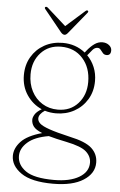

<svg xmlns="http://www.w3.org/2000/svg" viewBox="-59 -665 591 948"><g transform="rotate(5 237.0 -190.5)"><path d="M302 5Q382.5 22 413.2 50.8Q444 79.5 444 121.5Q444 175 390.5 209.2Q337 243.5 240 243.5Q133 243.5 82 208Q31 172.5 31 123Q31 85.5 62 52.2Q93 19 165.5 -1Q133.5 -14 122.2 -29Q111 -44 111 -63Q111 -74.5 120 -89.2Q129 -104 153 -118Q107.5 -138 79 -180.2Q50.5 -222.5 50.5 -278.5Q50.5 -329.5 73.8 -369Q97 -408.5 137.2 -431Q177.5 -453.5 228.5 -453.5Q292.5 -453.5 340 -415.5L347.5 -425Q365.5 -447.5 384 -460.5Q402.5 -473.5 423 -473.5Q442.5 -473.5 456 -462.8Q469.5 -452 469.5 -437Q469.5 -412.5 448.5 -412.5Q436.5 -412.5 429.8 -420.5Q423 -428.5 417 -436.2Q411 -444 402 -444Q388.5 -444 378.2 -432.8Q368 -421.5 353.5 -403Q376.5 -380 389.8 -348.2Q403 -316.5 403 -279.5Q403 -228 379 -188.2Q355 -148.5 314.5 -126.2Q274 -104 224.5 -104Q195.5 -104 169 -112Q140 -92.5 140 -71.5Q140 -58 152.5 -46.5Q165 -35 200 -22.8Q235 -10.5 302 5ZM221.5 -434Q160 -434 121.5 -392Q83 -350 83 -285.5Q83 -238.5 102 -201.8Q121 -165 154.8 -144Q188.5 -123 232 -123Q294 -123 332 -165.2Q370 -207.5 370 -271.5Q370 -343 329.2 -388.5Q288.5 -434 221.5 -434ZM61 121Q61 165.5 103 195Q145 224.5 243 224.5Q322 224.5 367.8 197.2Q413.5 170 413.5 124.5Q413.5 93.5 388 70.2Q362.5 47 288.5 32Q234 21 199.5 11Q130.5 22.5 95.8 53Q61 83.5 61 121ZM250 -505.5Q241 -494 233 -494Q223.5 -494 214 -505.5L128 -611.5Q122 -618.5 127 -622.5Q132 -626 139.5 -620L232.5 -537L325.5 -619.5Q333 -626 337.5 -622.5Q342.5 -619 336.5 -611.5Z"/></g></svg>

Font: Fraunces 72pt S050 Thin
Style: Regular
Weight: 100
Version: Version 1.000; ttfautohint (v1.8.3)